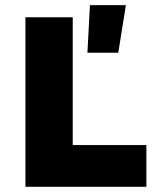

<svg xmlns="http://www.w3.org/2000/svg" viewBox="-20 -721 644 741"><path d="M78.1 0V-654.3H260.7V-161.1H544.9V0ZM317.4 -517.6 327.1 -701.2H465.8L436.5 -517.6Z"/></svg>

Font: Sen ExtraBold
Style: Regular
Weight: 800
Version: Version 2.000;gftools[0.9.31]